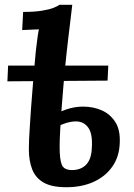

<svg xmlns="http://www.w3.org/2000/svg" viewBox="-20 -775 560 805"><path d="M258 10Q197 10 163 -9.5Q129 -29 115 -65Q101 -101 101 -149Q101 -166 102 -192.5Q103 -219 105.5 -252Q108 -285 110 -320Q115 -387 120.5 -453Q126 -519 130 -559Q132 -576 135.5 -604Q139 -632 143 -652L73 -649L77 -725Q124 -725 155 -730Q186 -735 204 -742Q222 -749 229 -755H283Q280 -726 275 -687.5Q270 -649 266 -612.5Q262 -576 259 -551Q257 -533 253.5 -497.5Q250 -462 246 -416.5Q242 -371 238.5 -323Q235 -275 232.5 -232Q230 -189 230 -159Q230 -107 239 -84.5Q248 -62 282 -62Q319 -62 341 -84.5Q363 -107 365 -154Q369 -214 350 -240Q331 -266 298 -266Q273 -266 243.5 -254.5Q214 -243 181 -223L189 -281Q258 -328 328 -328Q372 -328 407.5 -312Q443 -296 464 -262.5Q485 -229 482 -174Q480 -118 451 -76.5Q422 -35 372.5 -12.5Q323 10 258 10ZM11 -434 14 -500H434L431 -437Z"/></svg>

Font: Lora Italic
Style: Italic
Weight: 400
Italic angle: -3°
Designer: Olga Karpushina, Alexei Vanyashin (Cyrillic)
Foundry: Cyreal
Version: Version 2.210; ttfautohint (v1.8.1.43-b0c9)